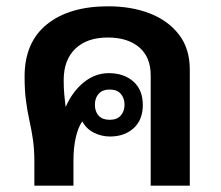

<svg xmlns="http://www.w3.org/2000/svg" viewBox="-20 -589 700 609"><path d="M323 -569Q397 -569 455 -546.5Q513 -524 547.5 -479.5Q582 -435 582 -368V0H458V-350Q458 -408 421.5 -439Q385 -470 322 -470Q256 -470 219 -434.5Q182 -399 182 -335Q182 -308 184 -288Q186 -268 188 -251H189Q210 -299 246 -328Q282 -357 325 -357Q373 -357 403 -330.5Q433 -304 433 -256Q433 -209 404 -182.5Q375 -156 329 -156Q302 -156 278 -168Q254 -180 241 -204Q228 -186 220.5 -153.5Q213 -121 213 -81V0H89V-77Q89 -115 84.5 -146Q80 -177 73.5 -206Q67 -235 62.5 -268.5Q58 -302 58 -346Q58 -455 129 -512Q200 -569 323 -569ZM328 -305Q305 -305 293 -291.5Q281 -278 281 -257Q281 -235 293 -222Q305 -209 328 -209Q351 -209 363 -222.5Q375 -236 375 -257Q375 -278 363 -291.5Q351 -305 328 -305Z"/></svg>

Font: Noto Sans Thai Looped SemiBold
Style: Regular
Weight: 600
Designer: Sasikarn Vongin, Ben Mitchell
Foundry: The Fontpad Ltd
Version: Version 1.001; ttfautohint (v1.8.4.7-5d5b)